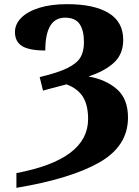

<svg xmlns="http://www.w3.org/2000/svg" viewBox="-20 -744 669 924"><path d="M59 89Q404 24 404 -171Q404 -238 379 -278Q354 -318 300 -338Q279 -332 231 -320L187 -308L171 -373Q259 -394 304.5 -416.5Q350 -439 367 -467.5Q384 -496 384 -541Q384 -598 363 -628.5Q342 -659 293 -659Q198 -659 198 -501Q120 -501 86 -522.5Q52 -544 52 -590Q52 -628 82.5 -658.5Q113 -689 169.5 -706.5Q226 -724 303 -724Q432 -724 502.5 -681.5Q573 -639 573 -552Q573 -484 529 -443Q485 -402 406 -376Q490 -361 543 -314.5Q596 -268 596 -178Q596 -41 458.5 37.5Q321 116 59 160Z"/></svg>

Font: Noto Serif ExtraBold
Style: Regular
Weight: 800
Designer: Monotype Design Team
Foundry: Monotype Imaging Inc.
Version: Version 1.001